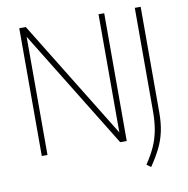

<svg xmlns="http://www.w3.org/2000/svg" viewBox="-95 -833 1071 1095"><g transform="rotate(-10 440.0 -285.0)"><path d="M88.5 0V-740H126.5L547.5 -55.5V-740H580.5V0H542.5L121.5 -684.5V0ZM692 170 667.5 152.5Q699 106 718.8 62.8Q738.5 19.5 748 -29.5Q757.5 -78.5 757.5 -143V-740H791.5V-127.5Q791.5 -66.5 781 -18Q770.5 30.5 748.5 75Q726.5 119.5 692 170Z"/></g></svg>

Font: Encode Sans Semi Condensed Thin
Style: Regular
Weight: 100
Width: 4
Designer: Multiple Designers
Foundry: Impallari Type
Version: Version 3.000; ttfautohint (v1.8.3) -l 8 -r 50 -G 200 -x 14 